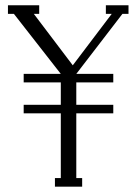

<svg xmlns="http://www.w3.org/2000/svg" viewBox="-20 -700 512 720"><path d="M288.1 0H186V-32.2H208V-274.9H68.8V-307.1H208V-391.1H68.8V-422.9H208L32.2 -647.9H9.8V-680.2H127V-647.9H106.9L252.9 -455.1L398.9 -647.9H377V-680.2H461.9V-647.9H439L266.1 -422.9H404.8V-391.1H266.1V-307.1H404.8V-274.9H266.1V-32.2H288.1Z"/></svg>

Font: Margherita Light
Style: Regular
Weight: 300
Designer: James Puckett
Foundry: Dunwich Type Founders
Version: Version 1.008;hotconv 1.0.109;makeotfexe 2.5.65596